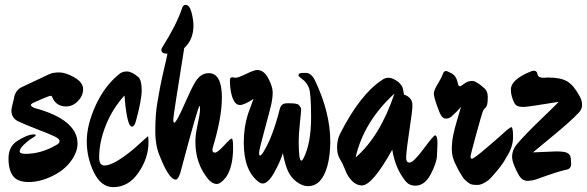

<svg xmlns="http://www.w3.org/2000/svg" viewBox="-20 -748 2415 790"><path d="M252 -310Q211 -310 195 -348Q193 -354 188.5 -354Q184 -354 155.5 -342Q127 -330 117 -325Q107 -320 107 -315.5Q107 -311 121 -304Q299 -256 299 -157Q299 -122 271.5 -84.5Q244 -47 194 -23Q144 1 98 1Q52 1 33.5 -24Q15 -49 15 -96Q15 -143 48 -166Q92 -195 120 -195Q127 -195 127 -191.5Q127 -188 111.5 -179Q96 -170 78.5 -153Q61 -136 61 -125.5Q61 -115 85 -115Q149 -115 211 -151Q225 -158 225 -167.5Q225 -177 204 -187Q183 -197 133.5 -216Q84 -235 55.5 -248.5Q27 -262 27 -293Q27 -302 31.5 -318.5Q36 -335 37 -341Q42 -376 68.5 -389Q95 -402 183 -443Q198 -450 224 -450Q250 -450 286 -429.5Q322 -409 322 -381.5Q322 -354 300.5 -332Q279 -310 252 -310Z M591 -162Q591 -98 550 -38Q509 22 446 22Q396 22 366.5 -38.5Q337 -99 337 -166.5Q337 -234 373.5 -314Q410 -394 469 -442Q482 -454 502 -454Q522 -454 549 -431Q563 -418 563 -377Q563 -336 539 -249Q533 -227 523 -227Q504 -227 494 -334Q493 -351 492 -355Q443 -301 415.5 -232.5Q388 -164 388 -100Q388 -67 410 -67Q448 -67 530 -135Q545 -148 552 -154.5Q559 -161 573 -173.5Q587 -186 589 -188Q591 -179 591 -162Z M939 -140Q939 -61 910 -19Q888 9 872 9Q856 9 840 -7Q784 -72 784 -163Q784 -193 791 -225Q803 -280 803 -296Q803 -312 801 -312Q795 -312 722 -37Q713 -9 703 -9Q676 -9 639 -102Q619 -146 619 -208Q619 -278 627.5 -326Q636 -374 638 -385.5Q640 -397 645.5 -422.5Q651 -448 653 -456Q665 -506 669 -527Q644 -527 644 -542Q644 -549 650 -557Q705 -644 728 -711Q732 -728 744 -728Q760 -728 768 -697Q776 -666 776 -643Q776 -585 738 -550Q693 -271 693 -257Q693 -243 697 -243Q701 -243 711.5 -261.5Q722 -280 745 -332.5Q768 -385 783 -410Q805 -447 839 -447Q893 -447 893 -346Q893 -264 855 -139Q854 -135 854 -131Q854 -120 864.5 -120Q875 -120 901.5 -149Q928 -178 933.5 -178Q939 -178 939 -140Z M1160 -323Q1169 -323 1175 -323Q1181 -323 1187 -322.5Q1193 -322 1196 -321.5Q1199 -321 1203.5 -319.5Q1208 -318 1210 -315.5Q1212 -313 1214 -310Q1219 -305 1219 -297Q1219 -289 1214 -242Q1209 -195 1209 -167Q1209 -87 1220 -87Q1224 -87 1230 -99Q1260 -160 1260 -265Q1260 -368 1250.5 -388Q1241 -408 1232 -415.5Q1223 -423 1215.5 -429Q1208 -435 1208 -438Q1208 -448 1225 -448H1240Q1262 -447 1277 -415Q1339 -284 1339 -165Q1339 -110 1327 -65Q1304 18 1247 18Q1225 18 1201 0.5Q1177 -17 1164.5 -45Q1152 -73 1144 -118Q1133 -82 1108 -37.5Q1083 7 1061 7Q1053 7 1045 1Q983 -45 983 -161Q983 -224 1000 -278Q1006 -295 1023 -341Q985 -316 967.5 -316Q950 -316 940 -338Q926 -368 926 -418Q926 -430 936 -430L950 -428Q960 -428 993 -444Q1026 -460 1038 -460Q1066 -460 1084 -425.5Q1102 -391 1102 -368.5Q1102 -346 1097 -322.5Q1092 -299 1073 -230Q1046 -131 1046 -119.5Q1046 -108 1050 -108Q1054 -108 1061 -118Q1101 -180 1131 -299Q1137 -323 1160 -323Z M1594 -132Q1512 15 1469 15Q1438 15 1413 -23Q1406 -33 1398 -54.5Q1390 -76 1378.5 -94Q1367 -112 1367 -142.5Q1367 -173 1379 -197Q1461 -359 1552 -419Q1564 -428 1580 -428Q1596 -428 1620 -410Q1634 -396 1637 -386Q1642 -364 1642 -359Q1677 -347 1677 -315Q1677 -293 1665 -215.5Q1653 -138 1651 -100Q1651 -79 1665 -79Q1681 -79 1722.5 -135Q1764 -191 1770 -191Q1780 -191 1780 -158L1778 -109Q1778 -81 1753 -32.5Q1728 16 1689 16Q1665 16 1651 0Q1646 -5 1636 -20Q1605 -65 1594 -132ZM1603 -363Q1477 -248 1443 -100Q1544 -187 1603 -363Z M2084 -225Q2091 -225 2091 -183.5Q2091 -142 2063 -100Q2051 -76 2024.5 -44.5Q1998 -13 1989 -6Q1962 13 1945.5 13Q1929 13 1921 11Q1913 9 1905.5 2.5Q1898 -4 1893.5 -7.5Q1889 -11 1882.5 -21.5Q1876 -32 1874 -35Q1872 -38 1865 -51Q1858 -64 1858 -65Q1839 -100 1839 -131.5Q1839 -163 1844.5 -190.5Q1850 -218 1862 -258Q1874 -298 1877 -309Q1862 -290 1837 -268Q1827 -260 1815.5 -260Q1804 -260 1796.5 -270.5Q1789 -281 1777 -316Q1765 -351 1765 -363.5Q1765 -376 1781 -402.5Q1797 -429 1800 -438Q1805 -456 1815 -456Q1820 -456 1839 -445.5Q1858 -435 1864 -405Q1866 -393 1873 -393Q1876 -393 1890.5 -404Q1905 -415 1922.5 -415Q1940 -415 1975 -383Q1987 -371 1987 -349Q1987 -327 1984.5 -318Q1982 -309 1979 -306Q1970 -299 1965.5 -286.5Q1961 -274 1938.5 -192.5Q1916 -111 1916 -103Q1916 -95 1922 -95Q1930 -95 1986 -143Q2042 -191 2067 -214Q2082 -225 2084 -225Z M2216 -428 2236 -429Q2287 -429 2314 -413Q2341 -397 2365 -352Q2375 -335 2375 -316.5Q2375 -298 2361 -284Q2328 -249 2257.5 -191Q2187 -133 2173 -121L2268 -125Q2298 -125 2310 -120.5Q2322 -116 2326 -106.5Q2330 -97 2330 -75Q2330 -53 2311 -50Q2280 -44 2189 -11Q2170 -4 2150 -4Q2130 -4 2116 -25Q2087 -77 2087 -103Q2087 -129 2104 -151Q2135 -189 2202 -253.5Q2269 -318 2279 -329Q2151 -308 2135 -308Q2119 -308 2110 -311.5Q2101 -315 2096 -325Q2082 -353 2082 -379Q2082 -421 2164 -454Q2170 -457 2177 -457Q2190 -457 2192 -441Q2195 -428 2216 -428Z"/></svg>

Font: Devonshire
Style: Regular
Weight: 400
Designer: Astigmatic (AOETI)
Foundry: Astigmatic (AOETI)
Version: Version 1.001